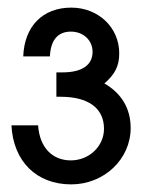

<svg xmlns="http://www.w3.org/2000/svg" viewBox="-20 -767 373 504"><path d="M10 -438C15 -343 76 -283 167 -283C253 -283 323 -349 323 -431C323 -482 299 -522 254 -548C282 -572 293 -594 293 -627C293 -695 238 -747 167 -747C92 -747 44 -698 41 -619H111C113 -662 132 -684 166 -684C199 -684 223 -661 223 -631C223 -596 195 -577 144 -577H128V-513H139C212 -513 253 -483 253 -429C253 -383 214 -346 166 -346C117 -346 84 -380 80 -438Z"/></svg>

Font: Involve Medium
Style: Regular
Weight: 500
Designer: Stefan Peev
Foundry: Context Ltd.
Version: Version 1.001